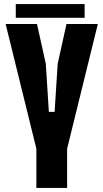

<svg xmlns="http://www.w3.org/2000/svg" viewBox="-20 -917 505 937"><path d="M157.5 0V-190V-191L7.5 -800H160.5L203.5 -606L218.5 -371H246.5L261.5 -606L304.5 -800H457.5L307.5 -191V-190V0ZM57 -897H393V-830H57Z"/></svg>

Font: Big Shoulders Display Thin Black
Style: Regular
Weight: 900
Version: Version 2.002